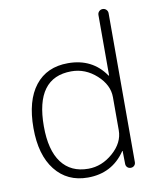

<svg xmlns="http://www.w3.org/2000/svg" viewBox="-85 -817 738 893"><g transform="rotate(-10 284.0 -370.0)"><path d="M267 -490Q97 -490 97 -260Q97 -147 141 -88.5Q185 -30 267 -30Q331 -30 384 -76.5Q437 -123 437 -182V-338Q437 -396 385 -443Q333 -490 267 -490ZM258 10Q161 10 104.5 -61.5Q48 -133 48 -260Q48 -390 103 -460Q158 -530 258 -530Q373 -530 434 -441Q434 -440 436 -440Q437 -440 437 -441V-726Q437 -736 444 -743Q451 -750 461 -750Q471 -750 478 -743Q485 -736 485 -726V-23Q485 -13 478.5 -6.5Q472 0 462 0Q452 0 445.5 -6.5Q439 -13 439 -23L438 -83Q438 -84 437 -84Q435 -84 435 -82Q372 10 258 10Z"/></g></svg>

Font: Rounded Mplus 1c Light
Style: Regular
Weight: 300
Version: Version 1.059.20150529